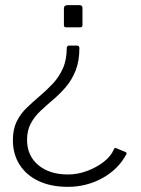

<svg xmlns="http://www.w3.org/2000/svg" viewBox="-20 -550 548 745"><path d="M228 -518Q228 -530 243 -530H289Q294 -530 297 -527.5Q300 -525 300 -519V-453Q300 -444 292 -444H236Q228 -444 228 -452ZM467 40Q470 41 471 44Q472 47 470 49Q439 107 377.5 141Q316 175 243 175Q178 175 130 152.5Q82 130 56 89Q30 48 30 -6Q30 -48 44.5 -78Q59 -108 83.5 -131.5Q108 -155 134.5 -177.5Q161 -200 185 -225.5Q209 -251 224 -284.5Q239 -318 239 -364Q239 -368 241.5 -370.5Q244 -373 247 -373H279Q288 -373 288 -363Q288 -313 273.5 -276.5Q259 -240 236 -213Q213 -186 187 -164Q161 -142 137.5 -120Q114 -98 99.5 -71Q85 -44 85 -7Q85 54 128.5 90.5Q172 127 244 127Q281 127 317.5 113.5Q354 100 382.5 78Q411 56 422 29Q424 26 425 24.5Q426 23 431 25Z"/></svg>

Font: Libre Franklin Thin ExtraLight
Style: Regular
Weight: 250
Version: Version 3.000